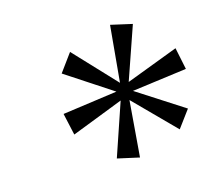

<svg xmlns="http://www.w3.org/2000/svg" viewBox="-66 -841 594 534"><g transform="rotate(-15 231.5 -574.0)"><path d="M276 -385 213 -399 265 -552 116 -494 102 -557 260 -579 126 -667 164 -719 276 -600 291 -763 353 -749 300 -596 450 -653 463 -590 305 -569 440 -482 403 -432 289 -547Z"/></g></svg>

Font: Noto Serif Tamil SemiCondensed Light
Style: Italic
Weight: 300
Width: 4
Italic angle: -12°
Designer: Indian Type Foundry, Tom Grace, and the Monotype Design Team
Foundry: Monotype Imaging Inc.
Version: Version 2.003; ttfautohint (v1.8.4.7-5d5b)